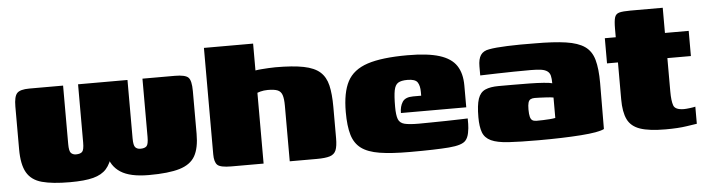

<svg xmlns="http://www.w3.org/2000/svg" viewBox="-38 -652 2964 805"><g transform="rotate(-5 1443.5 -249.0)"><path d="M229 7Q155 7 111 -5Q67 -17 47.5 -51Q28 -85 28 -149V-329Q28 -371 41 -385Q54 -399 93 -399H235V-153Q235 -123 243 -115Q251 -107 264 -107Q282 -107 290 -115Q298 -123 298 -154V-399H506V-153Q506 -123 514 -115Q522 -107 535 -107Q553 -107 561 -115Q569 -123 569 -154V-399H705Q749 -399 762 -386Q775 -373 775 -329V-149Q775 -89 756 -55.5Q737 -22 690.5 -8Q644 6 561 6Q482 6 442 -20Q402 -46 393 -95H412Q402 -56 382.5 -34Q363 -12 327 -2.5Q291 7 229 7Z M908 0Q862 0 849.5 -12.5Q837 -25 837 -57V-505H1044V-392Q1055 -394 1069 -395Q1083 -396 1098.5 -397Q1114 -398 1128 -398Q1202 -398 1247 -389Q1292 -380 1315.5 -359Q1339 -338 1347.5 -302Q1356 -266 1356 -211V-80Q1356 -46 1349 -29Q1342 -12 1323 -6Q1304 0 1268 0H1154V-234Q1154 -264 1148.5 -279.5Q1143 -295 1129 -300.5Q1115 -306 1088 -306Q1080 -306 1072 -305Q1064 -304 1056.5 -302Q1049 -300 1044 -298V0Z M1660 5Q1582 5 1532.5 -3Q1483 -11 1455.5 -31.5Q1428 -52 1417 -89Q1406 -126 1406 -185Q1406 -267 1430.5 -313.5Q1455 -360 1515.5 -380Q1576 -400 1684 -400Q1769 -400 1818.5 -384.5Q1868 -369 1889.5 -336.5Q1911 -304 1911 -253V-161H1636Q1636 -189 1648 -207.5Q1660 -226 1693 -226H1727V-242Q1727 -268 1717.5 -282.5Q1708 -297 1675 -297Q1649 -297 1636 -289Q1623 -281 1618.5 -258Q1614 -235 1614 -189Q1614 -154 1620.5 -137Q1627 -120 1647 -115Q1667 -110 1707 -110Q1723 -110 1755 -110.5Q1787 -111 1822 -111.5Q1857 -112 1883 -113Q1909 -114 1913 -114V-91Q1913 -74 1909 -53.5Q1905 -33 1895 -22Q1880 -4 1824 0.5Q1768 5 1660 5Z M2201 3Q2123 3 2075 0Q2027 -3 2001.5 -15Q1976 -27 1967 -51Q1958 -75 1958 -115Q1958 -166 1967 -192.5Q1976 -219 1997.5 -228.5Q2019 -238 2054 -238Q2080 -238 2114.5 -238Q2149 -238 2183 -237.5Q2217 -237 2243.5 -235Q2270 -233 2279 -230Q2279 -250 2276 -262Q2273 -274 2263.5 -281Q2254 -288 2237.5 -290.5Q2221 -293 2194 -293Q2159 -293 2123 -292.5Q2087 -292 2051.5 -291Q2016 -290 1981 -289V-327Q1981 -358 1992 -374.5Q2003 -391 2028 -395Q2054 -400 2105.5 -402Q2157 -404 2220 -403Q2300 -403 2351 -395.5Q2402 -388 2430 -368.5Q2458 -349 2468.5 -311.5Q2479 -274 2479 -214L2478 -20Q2455 -8 2380 -2.5Q2305 3 2201 3ZM2200 -79Q2213 -79 2227.5 -79.5Q2242 -80 2255.5 -81Q2269 -82 2279 -84V-170Q2268 -172 2251.5 -173Q2235 -174 2220.5 -174.5Q2206 -175 2200 -175Q2190 -175 2183 -171.5Q2176 -168 2173 -158Q2170 -148 2170 -129Q2170 -109 2173 -98Q2176 -87 2182.5 -83Q2189 -79 2200 -79Z M2736 4Q2667 4 2629 -9Q2591 -22 2576 -53Q2561 -84 2561 -138V-293H2515V-399H2561V-435Q2561 -467 2565.5 -482Q2570 -497 2585 -501Q2600 -505 2632 -505H2768Q2768 -499 2768 -493.5Q2768 -488 2768 -482V-399H2868V-293H2769V-153Q2769 -113 2776 -93.5Q2783 -74 2820 -74Q2828 -74 2844.5 -76Q2861 -78 2868 -80V-8Q2860 -7 2824.5 -1.5Q2789 4 2736 4Z"/></g></svg>

Font: Genos Thin Black
Style: Regular
Weight: 900
Version: Version 1.010